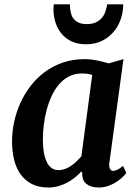

<svg xmlns="http://www.w3.org/2000/svg" viewBox="-20 -834 624 864"><path d="M197.3 9.8Q153.8 9.8 122.8 -6.3Q91.8 -22.5 72 -50.5Q52.2 -78.6 43.2 -116.7Q34.2 -154.8 34.2 -198.2Q34.2 -241.2 43.7 -285.4Q53.2 -329.6 71.8 -370.6Q90.3 -411.6 117.9 -447.5Q145.5 -483.4 181.9 -510.3Q218.3 -537.1 262.9 -552.5Q307.6 -567.9 360.8 -567.9Q388.2 -567.9 417.5 -561.8Q446.8 -555.7 468.8 -548.8L535.6 -567.9L472.2 -102.1Q469.7 -82 475.3 -73.5Q481 -64.9 489.3 -64.9Q496.1 -64.9 506.3 -69.3Q516.6 -73.7 533.7 -87.4L548.3 -56.2Q544.4 -50.3 533.9 -39.3Q523.4 -28.3 507.3 -17.3Q491.2 -6.3 470 1.7Q448.7 9.8 423.8 9.8Q389.6 9.8 369.1 -6.3Q348.6 -22.5 350.1 -56.2L346.2 -62.5Q333.5 -48.3 317.4 -35.4Q301.3 -22.5 282.7 -12.5Q264.2 -2.4 242.7 3.7Q221.2 9.8 197.3 9.8ZM243.7 -68.4Q257.8 -68.4 272 -73.5Q286.1 -78.6 299.3 -87.4Q312.5 -96.2 324.2 -107.4Q335.9 -118.7 346.2 -130.4L395 -496.6Q384.3 -500.5 372.3 -502Q360.4 -503.4 347.7 -503.4Q315.9 -503.4 290.5 -490.2Q265.1 -477.1 245.6 -454.3Q226.1 -431.6 212.4 -401.9Q198.7 -372.1 189.9 -339.1Q181.2 -306.2 177 -272Q172.9 -237.8 172.9 -206.5Q172.9 -141.1 190.7 -104.7Q208.5 -68.4 243.7 -68.4ZM367.7 -634.8Q328.1 -634.8 300.3 -648.7Q272.5 -662.6 254.9 -684.8Q237.3 -707 229 -735.1Q220.7 -763.2 220.7 -791.5Q220.7 -803.2 222.2 -814.5H294.9Q294.9 -810.1 294.9 -805.4Q294.9 -800.8 295.4 -795.4Q296.9 -783.7 300.3 -771.2Q303.7 -758.8 312 -748.8Q320.3 -738.8 334.2 -732.2Q348.1 -725.6 370.1 -725.6Q397 -725.6 414.1 -734.6Q431.2 -743.7 441.2 -757.1Q451.2 -770.5 455.6 -785.9Q460 -801.3 462.4 -814.5H534.2Q534.2 -810.5 534.2 -806.2Q534.2 -801.8 533.7 -797.9Q531.7 -769 520.5 -740Q509.3 -710.9 488.3 -687.5Q467.3 -664.1 437.3 -649.4Q407.2 -634.8 367.7 -634.8Z"/></svg>

Font: Merriweather Bold
Style: Italic
Weight: 700
Italic angle: -7°
Designer: Eben Sorkin ( eben@eyebytes.com )
Foundry: Eben Sorkin ( eben@eyebytes.com )
Version: Version 1.5; ttfautohint (v0.97) -l 13 -r 13 -G 200 -x 24 -f